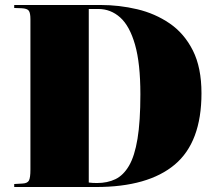

<svg xmlns="http://www.w3.org/2000/svg" viewBox="-20 -750 860 770"><path d="M37 0V-12L71 -14Q90 -15 96 -26Q102 -37 102 -70V-673Q102 -698 95.5 -707Q89 -716 66 -717L37 -718V-730H383Q458 -730 530 -713Q602 -696 660.5 -656Q719 -616 753.5 -547.5Q788 -479 788 -376Q788 -180 681 -90Q574 0 365 0ZM369 -16Q411 -16 443 -31.5Q475 -47 497.5 -85.5Q520 -124 531.5 -193.5Q543 -263 543 -372Q543 -496 521.5 -571Q500 -646 462 -680Q424 -714 374 -714H336V-18Q344 -17 351.5 -16.5Q359 -16 369 -16Z"/></svg>

Font: Display Black
Style: Regular
Weight: 900
Designer: Latin by Veronika Burian and Jose Scaglione. Greek by Irene Vlachou. Cyrillic by Vera Evstafieva.
Foundry: TypeTogether
Version: Version 3.002